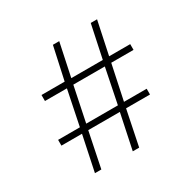

<svg xmlns="http://www.w3.org/2000/svg" viewBox="-153 -846 1006 1002"><g transform="rotate(-30 350.0 -345.0)"><path d="M142.1 0 186.5 -211.9H62.5V-246.6H193.8L236.8 -456.5H104.5V-492.7H244.1L287.1 -689.9H325.2L283.2 -491.2H473.1L515.1 -689.9H553.2L511.2 -491.2H638.2V-456.5H503.9L459.5 -246.6H596.2V-211.9H452.1L408.7 0H370.1L414.6 -211.9H224.1L180.7 0ZM231.9 -246.6H422.9L465.3 -456.5H275.4Z"/></g></svg>

Font: HK Grotesk Light Legacy
Style: Regular
Weight: 300
Designer: Alfredo Marco Pradil
Foundry: Hanken Design Co.
Version: Version 2.022;PS 002.022;hotconv 1.0.88;makeotf.lib2.5.64775